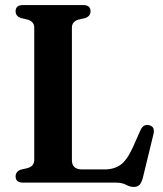

<svg xmlns="http://www.w3.org/2000/svg" viewBox="-20 -720 641 757"><path d="M317 -649 288.5 -642.5Q263.5 -634.5 263.5 -611V-88.5Q263.5 -52 304 -52H392Q429.5 -52 455 -70Q480.5 -88 504 -139.5L534 -207Q545 -231.5 567.5 -226.5Q592.5 -221 585 -191L543.5 -20Q538.5 -0.5 530.5 8.2Q522.5 17 507.5 17Q492 17 476.8 8.5Q461.5 0 435.5 0H70.5Q41.5 0 41.5 -24.5Q41.5 -43 61.5 -51L89.5 -57.5Q115 -65.5 115 -89V-611Q115 -634.5 89.5 -642.5L61.5 -649Q41.5 -657 41.5 -675.5Q41.5 -700 70.5 -700H308Q337 -700 337 -675.5Q337 -657 317 -649Z"/></svg>

Font: Fraunces 72pt Soft SemiBold
Style: Regular
Weight: 600
Version: Version 1.000;[b76b70a41]